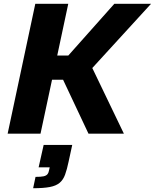

<svg xmlns="http://www.w3.org/2000/svg" viewBox="-20 -708 820 1017"><path d="M20.5 0 167 -688H341.6L283.2 -414H341.9L585.7 -688H780.2L468.9 -347.7L636.2 0H448.7L314.2 -285.5H255.6L194.6 0ZM155.5 289 168.2 228.9Q196.2 228.9 210.5 225.9Q224.9 222.9 231.5 214.6Q238 206.3 240.6 190.6L243.3 178.4H184.6L211.2 59.8H362.6L343.3 148.6Q334.7 189.9 324.7 217.2Q314.7 244.6 296 260.3Q277.4 276.1 243.8 282.6Q210.2 289 155.5 289Z"/></svg>

Font: Saira Thin
Style: Italic
Weight: 100
Italic angle: -12°
Designer: Hector Gatti with collaboration of the Omnibus-Type team
Foundry: Omnibus-Type
Version: Version 1.101